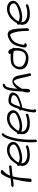

<svg xmlns="http://www.w3.org/2000/svg" viewBox="1978 -2740 975 4972"><g transform="rotate(-90 2466.0 -253.5)"><path d="M162 -451H155C136 -451 119 -436 115 -420C111 -402 124 -389 141 -389H149C199 -389 253 -397 316 -404L309 -371C277 -234 245 -80 241 39L240 49L239 50C242 93 328 81 328 39L327 29C327 25 330 7 332 -18C339 -118 347 -254 374 -369C378 -385 380 -400 386 -416C419 -421 459 -424 500 -427C548 -432 593 -439 619 -439H628C645 -439 665 -452 669 -471C673 -489 664 -505 644 -505H635C618 -505 592 -501 592 -501C551 -498 474 -490 407 -482C430 -551 451 -577 503 -633L545 -675C582 -714 483 -741 447 -701L419 -658C382 -600 361 -564 339 -485C337 -480 335 -474 334 -468C276 -459 207 -451 162 -451Z M1255 -327C1296 -392 1275 -451 1249 -486C1226 -515 1193 -544 1131 -555C1005 -576 911 -530 838 -479C787 -433 737 -370 700 -304C684 -303 673 -297 668 -294C650 -269 660 -248 667 -237C652 -183 653 -147 666 -107C694 -19 801 45 991 29C1047 24 1087 16 1117 6L1158 -8C1168 -10 1174 -15 1178 -18C1192 -40 1186 -60 1175 -67C1169 -72 1161 -74 1151 -71H1150L1108 -55C1084 -47 1044 -42 995 -37C898 -28 819 -49 778 -79C739 -107 720 -142 723 -191C745 -179 781 -169 829 -167C915 -163 996 -184 1059 -204C1138 -230 1212 -266 1255 -325ZM744 -264C772 -326 836 -394 895 -437C940 -469 979 -489 1037 -493C1121 -500 1162 -473 1190 -442C1207 -418 1222 -386 1200 -352C1184 -331 1155 -311 1121 -296V-295C1069 -271 1008 -253 941 -239C858 -222 779 -238 744 -264Z M1285 210C1310 225 1340 199 1340 173V172L1338 160C1338 151 1338 132 1335 105C1330 30 1336 -65 1346 -166C1354 -267 1376 -377 1407 -475C1427 -539 1437 -570 1462 -612C1469 -624 1473 -629 1474 -629L1475 -630L1488 -639C1495 -645 1500 -654 1502 -663C1506 -682 1494 -696 1477 -696C1468 -696 1458 -692 1452 -687L1441 -678C1413 -655 1392 -613 1376 -576C1347 -512 1324 -428 1305 -339C1283 -233 1270 -86 1268 4C1264 78 1268 132 1272 185C1274 207 1279 207 1285 210Z M2075 -327C2116 -392 2095 -451 2069 -486C2046 -515 2013 -544 1951 -555C1825 -576 1731 -530 1658 -479C1607 -433 1557 -370 1520 -304C1504 -303 1493 -297 1488 -294C1470 -269 1480 -248 1487 -237C1472 -183 1473 -147 1486 -107C1514 -19 1621 45 1811 29C1867 24 1907 16 1937 6L1978 -8C1988 -10 1994 -15 1998 -18C2012 -40 2006 -60 1995 -67C1989 -72 1981 -74 1971 -71H1970L1928 -55C1904 -47 1864 -42 1815 -37C1718 -28 1639 -49 1598 -79C1559 -107 1540 -142 1543 -191C1565 -179 1601 -169 1649 -167C1735 -163 1816 -184 1879 -204C1958 -230 2032 -266 2075 -325ZM1564 -264C1592 -326 1656 -394 1715 -437C1760 -469 1799 -489 1857 -493C1941 -500 1982 -473 2010 -442C2027 -418 2042 -386 2020 -352C2004 -331 1975 -311 1941 -296V-295C1889 -271 1828 -253 1761 -239C1678 -222 1599 -238 1564 -264Z M2102 -188 2107 -185C2088 -135 2072 -77 2062 -21C2052 36 2042 90 2041 138C2041 165 2051 179 2063 190C2091 216 2151 164 2115 136H2114L2110 132C2108 123 2111 100 2112 82C2118 14 2136 -75 2160 -148L2166 -166C2176 -166 2187 -167 2201 -170C2223 -173 2250 -180 2275 -189C2363 -220 2471 -246 2524 -320C2548 -353 2567 -407 2552 -442C2533 -485 2485 -506 2421 -516C2399 -520 2378 -525 2344 -523C2312 -523 2278 -514 2260 -499C2187 -441 2163 -336 2130 -246H2126C2118 -244 2108 -240 2103 -234C2086 -217 2090 -197 2101 -188ZM2334 -457C2355 -459 2364 -455 2389 -451C2448 -441 2493 -426 2488 -388C2481 -341 2455 -320 2421 -299H2420C2373 -272 2305 -254 2244 -230C2221 -222 2204 -216 2187 -215C2191 -226 2195 -239 2200 -251C2226 -320 2244 -394 2283 -435C2303 -452 2307 -457 2332 -457Z M2741 -604C2791 -613 2797 -677 2748 -670C2736 -668 2721 -666 2704 -656H2703C2623 -606 2611 -488 2598 -399C2591 -351 2586 -221 2584 -155C2577 -137 2570 -119 2567 -100C2557 -57 2554 -16 2564 14L2565 18C2567 21 2588 51 2619 32C2653 14 2650 -17 2651 -44C2656 -81 2650 -121 2652 -163L2654 -169L2667 -195C2674 -208 2681 -221 2690 -235C2727 -289 2772 -352 2824 -378C2828 -380 2834 -381 2839 -381C2860 -378 2871 -366 2884 -344C2892 -328 2902 -307 2910 -280C2933 -191 2962 -72 2980 13L2988 45C2997 85 3064 56 3055 18L3047 -13C3026 -91 3012 -202 2991 -285C2984 -314 2973 -338 2960 -357C2940 -388 2911 -418 2850 -421H2849C2792 -421 2754 -394 2722 -369C2695 -347 2674 -319 2655 -290C2659 -368 2663 -405 2678 -484C2686 -526 2698 -565 2715 -587C2725 -600 2725 -599 2734 -604Z M3174 -131C3194 -92 3231 -54 3288 -33C3337 -14 3411 4 3493 -8C3588 -24 3656 -83 3687 -172C3711 -235 3711 -303 3708 -351L3707 -367C3717 -380 3721 -399 3709 -411L3696 -422C3686 -457 3671 -496 3639 -515L3627 -521C3591 -545 3525 -492 3565 -467H3567L3571 -464C3546 -466 3519 -467 3488 -467C3421 -469 3358 -462 3307 -448C3255 -432 3211 -385 3185 -337C3142 -257 3149 -181 3174 -131ZM3319 -386C3360 -396 3416 -403 3471 -401H3472C3546 -401 3600 -396 3634 -378L3635 -372C3644 -319 3649 -252 3624 -181C3596 -103 3533 -59 3416 -74C3331 -89 3262 -124 3236 -171C3228 -186 3223 -200 3222 -216C3214 -291 3262 -369 3319 -386Z M3736 -65C3745 -55 3756 -47 3772 -47H3782C3805 -47 3828 -62 3832 -80C3836 -98 3820 -113 3797 -113H3796C3790 -120 3791 -145 3798 -175L3813 -238C3819 -258 3825 -278 3834 -301C3862 -380 3927 -440 4005 -467C4035 -479 4046 -483 4061 -472C4070 -466 4079 -454 4089 -436C4098 -415 4108 -389 4115 -360C4138 -274 4146 -224 4150 -114L4153 -18C4153 -9 4157 0 4164 4C4186 19 4221 -7 4222 -33L4218 -131C4215 -243 4211 -295 4197 -382C4187 -434 4174 -494 4125 -525C4078 -553 4029 -544 3977 -525C3925 -505 3878 -477 3845 -443C3796 -391 3768 -317 3747 -238L3732 -175C3723 -136 3713 -89 3736 -65Z M4909 -327C4950 -392 4929 -451 4903 -486C4880 -515 4847 -544 4785 -555C4659 -576 4565 -530 4492 -479C4441 -433 4391 -370 4354 -304C4338 -303 4327 -297 4322 -294C4304 -269 4314 -248 4321 -237C4306 -183 4307 -147 4320 -107C4348 -19 4455 45 4645 29C4701 24 4741 16 4771 6L4812 -8C4822 -10 4828 -15 4832 -18C4846 -40 4840 -60 4829 -67C4823 -72 4815 -74 4805 -71H4804L4762 -55C4738 -47 4698 -42 4649 -37C4552 -28 4473 -49 4432 -79C4393 -107 4374 -142 4377 -191C4399 -179 4435 -169 4483 -167C4569 -163 4650 -184 4713 -204C4792 -230 4866 -266 4909 -325ZM4398 -264C4426 -326 4490 -394 4549 -437C4594 -469 4633 -489 4691 -493C4775 -500 4816 -473 4844 -442C4861 -418 4876 -386 4854 -352C4838 -331 4809 -311 4775 -296V-295C4723 -271 4662 -253 4595 -239C4512 -222 4433 -238 4398 -264Z"/></g></svg>

Font: Stray Cat
Style: ExBdExtObl
Weight: 800
Version: Version 1.0